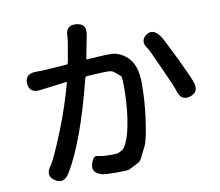

<svg xmlns="http://www.w3.org/2000/svg" viewBox="-87 -888 1173 1026"><g transform="rotate(-10 500.0 -375.0)"><path d="M209 -5Q177 46 132 16Q87 -14 123 -63Q146 -94 207 -246Q253 -362 286 -485Q287 -490 282 -489L141 -471Q80 -463 76 -517Q73 -571 134 -571Q165 -571 194 -573L299 -580Q308 -581 310 -590Q332 -710 332 -727Q331 -789 389 -784Q447 -779 435 -718L411 -594Q410 -589 415 -589L479 -593Q510 -595 541 -595Q590 -595 631 -558Q680 -514 680 -414.5Q680 -315 667 -222Q652 -111 636 -79Q623 -53 610 -26Q600 -4 587 3Q560 16 534 30Q526 34 469 34Q408 34 389 30Q331 15 343 -31Q356 -78 378.5 -71Q401 -64 456 -64Q486 -64 495 -68.5Q504 -73 514.5 -79Q525 -85 538 -112Q559 -156 572 -243Q583 -322 583 -405Q583 -465 578 -469Q556 -488 544.5 -497Q533 -506 510 -506Q481 -506 452 -504L399 -501Q389 -500 387 -490Q303 -157 209 -5ZM922 -298Q871 -282 855 -341Q850 -360 802 -466Q749 -583 747 -585Q709 -632 747 -662Q786 -692 822 -644Q836 -625 894 -505Q945 -398 954 -371Q974 -314 922 -298Z"/></g></svg>

Font: Resource Han Rounded TW Medium
Style: Regular
Weight: 500
Designer: Cyano Hao (round all glyphs); Ryoko NISHIZUKA 西塚涼子 (kana, bopomofo & ideographs); Paul D. Hunt (Latin, Greek & Cyrillic)
Foundry: Cyano Hao
Version: 0.990